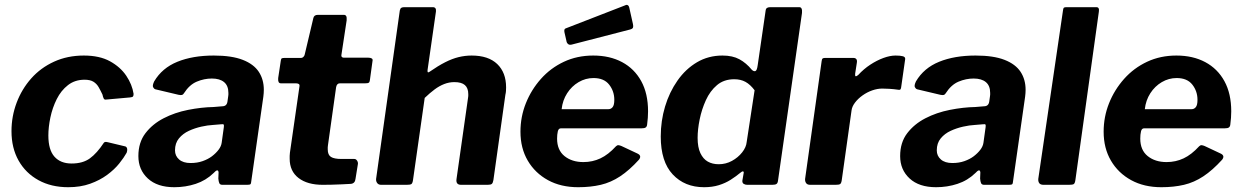

<svg xmlns="http://www.w3.org/2000/svg" viewBox="-20 -772 5188 802"><path d="M330 -540Q396 -540 439.5 -516Q483 -492 507.5 -455.5Q532 -419 538 -380Q538 -372 535.5 -369Q533 -366 523 -365L422 -356Q416 -355 413 -361Q410 -367 408 -377Q400 -394 392 -408Q384 -422 370.5 -430.5Q357 -439 333 -439Q293 -439 264 -416.5Q235 -394 217 -358Q199 -322 190.5 -281.5Q182 -241 182 -206Q182 -146 207.5 -117.5Q233 -89 279 -89Q326 -89 355.5 -110.5Q385 -132 414 -176Q418 -181 430 -178L501 -161Q508 -160 510.5 -153Q513 -146 509 -134Q498 -114 478 -89Q458 -64 427.5 -41.5Q397 -19 356.5 -4.5Q316 10 265 10Q194 10 140.5 -19.5Q87 -49 57.5 -101.5Q28 -154 28 -224Q28 -286 49.5 -343Q71 -400 110.5 -444.5Q150 -489 206 -514.5Q262 -540 330 -540Z M872 -49Q840 -18 797.5 -4Q755 10 708 10Q637 10 597.5 -26.5Q558 -63 558 -120Q558 -177 587.5 -215.5Q617 -254 663.5 -278Q710 -302 765.5 -313Q821 -324 872 -325L908 -328Q927 -328 930 -347L933 -368Q934 -372 934 -376.5Q934 -381 934 -384Q934 -414 916 -429Q898 -444 865 -444Q833 -444 802 -431Q771 -418 748 -382Q745 -377 740.5 -375.5Q736 -374 726 -376L629 -399Q623 -401 619.5 -408Q616 -415 624 -432Q657 -488 721 -514Q785 -540 873 -540Q948 -540 994 -522Q1040 -504 1061 -472Q1082 -440 1082 -397Q1082 -390 1081.5 -383Q1081 -376 1080 -368L1030 -18Q1029 -5 1026 -2.5Q1023 0 1012 0H909Q899 0 896 -7Q893 -14 892 -26L893 -52Q891 -70 872 -49ZM915 -241Q916 -249 914.5 -251.5Q913 -254 905 -253L869 -250Q848 -249 821 -243Q794 -237 769 -225.5Q744 -214 727.5 -194Q711 -174 711 -144Q711 -121 728 -106Q745 -91 776 -91Q804 -91 826.5 -99Q849 -107 865 -119Q882 -132 893 -146.5Q904 -161 906 -176Z M1328 0Q1264 0 1227 -28.5Q1190 -57 1190 -109Q1190 -115 1190 -121Q1190 -127 1191 -134L1231 -412Q1232 -419 1227.5 -421.5Q1223 -424 1215 -424H1153Q1140 -424 1142 -446L1153 -519Q1154 -527 1157.5 -528.5Q1161 -530 1169 -530H1238Q1243 -530 1247.5 -534.5Q1252 -539 1253 -545L1289 -697Q1292 -710 1308 -710H1416Q1423 -710 1426 -705Q1429 -700 1428 -687L1406 -542Q1405 -537 1408 -534Q1411 -531 1416 -531H1519Q1527 -531 1532.5 -528Q1538 -525 1536 -517L1525 -437Q1524 -429 1520.5 -426.5Q1517 -424 1506 -424H1400Q1387 -424 1384 -408L1350 -166Q1349 -161 1349 -157Q1349 -153 1349 -148Q1349 -125 1362.5 -116.5Q1376 -108 1406 -108H1460Q1467 -108 1471.5 -101Q1476 -94 1475 -87L1465 -25Q1463 -6 1446 -4Q1429 -3 1407.5 -2Q1386 -1 1365 -0.5Q1344 0 1328 0Z M1572 0Q1561 0 1555.5 -7.5Q1550 -15 1551 -25L1650 -728Q1652 -737 1656.5 -739.5Q1661 -742 1668 -742H1788Q1803 -742 1801 -724L1766 -480Q1764 -465 1774 -472Q1810 -497 1839.5 -512Q1869 -527 1896 -533.5Q1923 -540 1950 -540Q2020 -540 2057 -504.5Q2094 -469 2094 -407Q2094 -400 2093.5 -392Q2093 -384 2091 -376L2041 -20Q2039 -8 2034.5 -4Q2030 0 2017 0H1906Q1883 0 1887 -25L1935 -363Q1936 -367 1936 -371Q1936 -375 1936 -379Q1936 -404 1922 -416.5Q1908 -429 1878 -429Q1856 -429 1835.5 -421Q1815 -413 1795.5 -398.5Q1776 -384 1754 -363L1705 -19Q1703 -6 1698 -3Q1693 0 1679 0Z M2395 10Q2323 10 2269 -19.5Q2215 -49 2184.5 -101Q2154 -153 2154 -222Q2154 -284 2176.5 -340.5Q2199 -397 2239.5 -442.5Q2280 -488 2335.5 -514Q2391 -540 2458 -540Q2527 -540 2578.5 -512.5Q2630 -485 2658.5 -433Q2687 -381 2687 -307Q2687 -294 2686 -280Q2685 -266 2683 -251Q2682 -243 2677 -239.5Q2672 -236 2660 -236H2323Q2313 -236 2310 -223Q2307 -210 2307 -193Q2307 -145 2338 -120Q2369 -95 2417 -95Q2455 -95 2488 -110.5Q2521 -126 2553 -161Q2558 -166 2563.5 -165.5Q2569 -165 2576 -162L2642 -131Q2662 -122 2649 -105Q2609 -61 2570.5 -35.5Q2532 -10 2489.5 0Q2447 10 2395 10ZM2522 -316Q2532 -316 2539 -324.5Q2546 -333 2546 -355Q2546 -391 2524.5 -418.5Q2503 -446 2459 -446Q2426 -446 2397 -429Q2368 -412 2349 -382.5Q2330 -353 2326 -316ZM2609 -738 2624 -671Q2626 -662 2624 -656.5Q2622 -651 2609 -648L2369 -586Q2359 -583 2353 -588Q2347 -593 2346 -601L2338 -636Q2335 -650 2342 -653L2592 -750Q2597 -753 2602 -750.5Q2607 -748 2609 -738Z M3101 0Q3093 0 3086.5 -4Q3080 -8 3081 -18L3086 -47Q3088 -55 3084 -56Q3080 -57 3072 -50Q3054 -35 3032 -21Q3010 -7 2982.5 1.5Q2955 10 2921 10Q2840 10 2790 -43.5Q2740 -97 2740 -202Q2740 -267 2758 -327Q2776 -387 2810 -435.5Q2844 -484 2891.5 -512Q2939 -540 2998 -540Q3040 -540 3068.5 -524.5Q3097 -509 3120 -481Q3128 -473 3135 -475Q3142 -477 3145 -500L3178 -727Q3179 -736 3184 -739Q3189 -742 3197 -742H3319Q3332 -742 3330 -718L3230 -19Q3229 -8 3224 -4Q3219 0 3206 0ZM3132 -395Q3114 -419 3094 -430Q3074 -441 3047 -441Q3004 -441 2975 -416.5Q2946 -392 2928.5 -353.5Q2911 -315 2902.5 -273Q2894 -231 2894 -196Q2894 -157 2905.5 -132.5Q2917 -108 2936.5 -97Q2956 -86 2982 -86Q3012 -86 3037.5 -100Q3063 -114 3080 -135.5Q3097 -157 3099 -179Z M3364 0Q3352 0 3347 -7.5Q3342 -15 3343 -25L3412 -516Q3413 -525 3416 -527.5Q3419 -530 3426 -530H3545Q3553 -530 3557 -525Q3561 -520 3559 -509L3552 -464Q3551 -454 3554.5 -453.5Q3558 -453 3565 -459Q3588 -484 3615.5 -502Q3643 -520 3670.5 -530Q3698 -540 3721 -540Q3741 -540 3751.5 -537Q3762 -534 3761 -525L3745 -413Q3744 -402 3741.5 -399Q3739 -396 3733 -397Q3713 -400 3694.5 -401Q3676 -402 3665 -402Q3645 -402 3623.5 -394.5Q3602 -387 3583 -373.5Q3564 -360 3551.5 -343.5Q3539 -327 3537 -311L3496 -19Q3494 -6 3489 -3Q3484 0 3470 0H3364Z M4054 -49Q4022 -18 3979.5 -4Q3937 10 3890 10Q3819 10 3779.5 -26.5Q3740 -63 3740 -120Q3740 -177 3769.5 -215.5Q3799 -254 3845.5 -278Q3892 -302 3947.5 -313Q4003 -324 4054 -325L4090 -328Q4109 -328 4112 -347L4115 -368Q4116 -372 4116 -376.5Q4116 -381 4116 -384Q4116 -414 4098 -429Q4080 -444 4047 -444Q4015 -444 3984 -431Q3953 -418 3930 -382Q3927 -377 3922.5 -375.5Q3918 -374 3908 -376L3811 -399Q3805 -401 3801.5 -408Q3798 -415 3806 -432Q3839 -488 3903 -514Q3967 -540 4055 -540Q4130 -540 4176 -522Q4222 -504 4243 -472Q4264 -440 4264 -397Q4264 -390 4263.5 -383Q4263 -376 4262 -368L4212 -18Q4211 -5 4208 -2.5Q4205 0 4194 0H4091Q4081 0 4078 -7Q4075 -14 4074 -26L4075 -52Q4073 -70 4054 -49ZM4097 -241Q4098 -249 4096.5 -251.5Q4095 -254 4087 -253L4051 -250Q4030 -249 4003 -243Q3976 -237 3951 -225.5Q3926 -214 3909.5 -194Q3893 -174 3893 -144Q3893 -121 3910 -106Q3927 -91 3958 -91Q3986 -91 4008.5 -99Q4031 -107 4047 -119Q4064 -132 4075 -146.5Q4086 -161 4088 -176Z M4472 -20Q4470 -6 4465 -3Q4460 0 4445 0H4339Q4326 0 4321 -7Q4316 -14 4317 -25L4420 -727Q4421 -737 4423.5 -739.5Q4426 -742 4434 -742H4560Q4573 -742 4570 -723Z M4831 10Q4759 10 4705 -19.5Q4651 -49 4620.5 -101Q4590 -153 4590 -222Q4590 -284 4612.5 -340.5Q4635 -397 4675.5 -442.5Q4716 -488 4771.5 -514Q4827 -540 4894 -540Q4963 -540 5014.5 -512.5Q5066 -485 5094.5 -433Q5123 -381 5123 -307Q5123 -294 5122 -280Q5121 -266 5119 -251Q5118 -243 5113 -239.5Q5108 -236 5096 -236H4759Q4749 -236 4746 -223Q4743 -210 4743 -193Q4743 -145 4774 -120Q4805 -95 4853 -95Q4891 -95 4924 -110.5Q4957 -126 4989 -161Q4994 -166 4999.5 -165.5Q5005 -165 5012 -162L5078 -131Q5098 -122 5085 -105Q5045 -61 5006.5 -35.5Q4968 -10 4925.5 0Q4883 10 4831 10ZM4958 -316Q4968 -316 4975 -324.5Q4982 -333 4982 -355Q4982 -391 4960.5 -418.5Q4939 -446 4895 -446Q4862 -446 4833 -429Q4804 -412 4785 -382.5Q4766 -353 4762 -316Z"/></svg>

Font: Libre Franklin Thin
Style: Bold Italic
Weight: 700
Italic angle: -8°
Version: Version 3.000